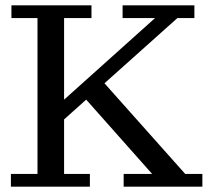

<svg xmlns="http://www.w3.org/2000/svg" viewBox="-20 -702 808 722"><path d="M202 -236 165 -277 563 -634H441V-682H711V-634H647ZM21 0V-48H121V-634H23V-682H324V-634H221V-48H318V0ZM445 0V-48H552L292 -341L362 -401L676.4 -48H741V0Z"/></svg>

Font: Montagu Slab
Style: Bold
Weight: 700
Designer: Florian Karsten
Foundry: Florian Karsten
Version: Version 1.000